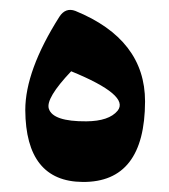

<svg xmlns="http://www.w3.org/2000/svg" viewBox="-20 -364 337 382"><path d="M121.6 -222.2Q70.8 -168.5 77.1 -147.9Q85 -122.1 151.9 -122.6Q196.8 -123 213.9 -143.6Q238.8 -174.3 121.6 -222.2ZM30.3 -145Q30.3 -223.6 98.1 -330.6Q110.4 -349.6 129.9 -342.3Q268.6 -285.6 268.6 -162.1Q268.1 -1 144.5 -2Q31.2 -2.9 30.3 -145Z"/></svg>

Font: Parastoo Print
Style: Print-Bold
Weight: 700
Foundry: Saber Rastikerdar (saber.rastikerdar@gmail.com)
Version: Version 1.0.0-alpha3